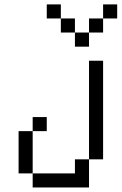

<svg xmlns="http://www.w3.org/2000/svg" viewBox="-20 -832 540 852"><path d="M187.5 -250V-312.5H125V-250H62.5V-62.5H125V0H375Q375 0 375 -125H312.5V-62.5H125V-250ZM500 -750V-812.5H437.5V-750H375V-687.5H312.5V-625H375V-687.5H437.5V-750ZM375 -125H437.5V-562.5H375ZM312.5 -687.5V-750H250V-687.5ZM250 -750V-812.5H187.5V-750Z"/></svg>

Font: BFUnifontExMono
Style: Regular
Weight: 500
Version: Version 15.0.06